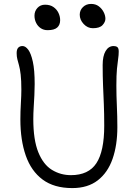

<svg xmlns="http://www.w3.org/2000/svg" viewBox="-20 -947 703 980"><path d="M349 13Q256 13 197.5 -30.5Q139 -74 111.5 -153Q84 -232 84 -337Q84 -378 86.5 -419.5Q89 -461 89 -489Q89 -537 85.5 -566.5Q82 -596 77 -613.5Q72 -631 68.5 -645Q65 -659 65 -676Q65 -695 73 -703.5Q81 -712 95 -712Q110 -712 124 -693.5Q138 -675 147.5 -632.5Q157 -590 157 -518Q157 -492 155.5 -461.5Q154 -431 152 -399.5Q150 -368 150 -339Q150 -233 175.5 -170Q201 -107 245 -80Q289 -53 342 -53Q432 -53 472 -114Q512 -175 512 -305Q512 -367 510 -415Q508 -463 506 -510Q504 -557 504 -615Q504 -661 519 -686.5Q534 -712 560 -712Q572 -712 579 -706.5Q586 -701 586 -684Q586 -666 583 -646.5Q580 -627 577 -596Q574 -565 574 -511Q574 -459 576.5 -406Q579 -353 579 -298Q579 -206 554.5 -136Q530 -66 479 -26.5Q428 13 349 13ZM454 -803Q427 -803 407 -824.5Q387 -846 387 -872Q387 -895 403.5 -911Q420 -927 445 -927Q468 -927 484 -915Q500 -903 509 -885.5Q518 -868 518 -851Q518 -835 503.5 -819Q489 -803 454 -803ZM223 -793Q203 -793 188 -803Q173 -813 164.5 -830Q156 -847 156 -867Q156 -890 171 -906.5Q186 -923 210 -923Q236 -923 253 -911Q270 -899 278.5 -881Q287 -863 287 -844Q287 -820 272 -806.5Q257 -793 223 -793Z"/></svg>

Font: Shantell Sans Light Light
Style: Regular
Weight: 300
Version: Version 1.008;[ac192a2d6]